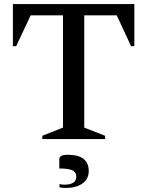

<svg xmlns="http://www.w3.org/2000/svg" viewBox="-20 -680 720 939"><path d="M187 0V-16L288 -56V-605H130L59 -454H43V-660H637V-454H621L551 -605H392V-56L494 -16V0ZM304 239Q296 239 287 238.5Q278 238 271 236V220Q277 222 284.5 222.5Q292 223 297 223Q323 223 338 213.5Q353 204 353 185Q353 161 333 152.5Q313 144 270 144V98Q270 89 279 83Q288 77 311 77Q364 77 389 97.5Q414 118 414 156Q414 196 383 217.5Q352 239 304 239Z"/></svg>

Font: Spectral Medium
Style: Regular
Weight: 500
Designer: Jean-Baptiste Levee
Foundry: Production Type
Version: Version 2.001